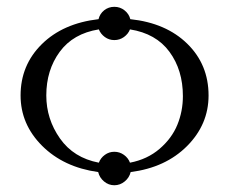

<svg xmlns="http://www.w3.org/2000/svg" viewBox="-20 -506 676 569"><path d="M41 -223.1Q41 -313 103.8 -375Q166.5 -437 272 -449.2Q275.9 -465.3 288.8 -475.6Q301.8 -485.8 318.8 -485.8Q335.9 -485.8 349.1 -475.3Q362.3 -464.8 366.2 -449.2Q472.2 -438 535.2 -376.2Q598.1 -314.5 598.1 -223.1Q598.1 -137.2 534.4 -73.2Q470.7 -9.3 367.2 3.9Q363.3 20.5 349.6 31.7Q335.9 43 318.8 43Q301.8 43 288.3 31.7Q274.9 20.5 271 3.9Q168.5 -10.3 104.7 -74Q41 -137.7 41 -223.1ZM117.2 -223.1Q117.2 -153.3 157.7 -95.7Q198.2 -38.1 272.9 -23.9Q278.3 -38.1 290.8 -47.1Q303.2 -56.2 318.8 -56.2Q334.5 -56.2 347.2 -47.1Q359.9 -38.1 365.2 -23.9Q416.5 -33.7 452.9 -64.9Q489.3 -96.2 505.6 -136.2Q522 -176.3 522 -221.2Q522 -298.3 482.2 -352.5Q442.4 -406.7 365.2 -418.9Q359.9 -405.3 347.2 -396.2Q334.5 -387.2 318.8 -387.2Q303.2 -387.2 290.8 -396.2Q278.3 -405.3 272.9 -418.9Q196.8 -406.7 157 -352.5Q117.2 -298.3 117.2 -223.1Z"/></svg>

Font: Dihjauti S
Style: Regular
Weight: 400
Designer: T. Christopher White
Version: Version 3.0.0